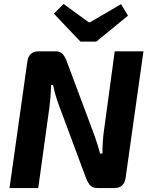

<svg xmlns="http://www.w3.org/2000/svg" viewBox="-20 -949 757 969"><path d="M626 -870 466 -739H386L252 -880L301 -929L427 -837H435L591 -928ZM704 -690 614 -52Q607 0 557 0H472Q449 0 437.5 -11Q426 -22 415 -48L278 -416Q259 -466 248 -520H238Q236 -459 230 -412L173 0H28L118 -638Q125 -690 176 -690H260Q282 -690 294 -678.5Q306 -667 316 -642L449 -286Q472 -225 485 -174H497Q497 -233 504 -285L559 -690Z"/></svg>

Font: Exo 2.0
Style: Bold Italic
Weight: 700
Italic angle: -8°
Designer: Natanael Gama
Version: Version 1.001;PS 001.001;hotconv 1.0.70;makeotf.lib2.5.58329